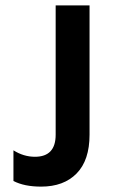

<svg xmlns="http://www.w3.org/2000/svg" viewBox="-20 -693 419 714"><path d="M313 -192Q313 -97 265 -48Q217 1 133 1Q70 1 30 -20V-134Q68 -110 110 -110Q187 -110 187 -192V-673H313Z"/></svg>

Font: Hind Vadodara SemiBold
Style: Regular
Weight: 600
Designer: Hitesh Malaviya
Foundry: Indian Type Foundry
Version: Version 1.001;PS 1.0;hotconv 1.0.86;makeotf.lib2.5.63406; tt